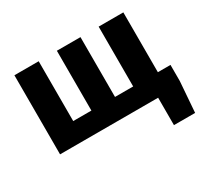

<svg xmlns="http://www.w3.org/2000/svg" viewBox="-155 -784 1267 1197"><g transform="rotate(-30 478.5 -185.5)"><path d="M856.4 -138.7H947.3V-22.5L930.7 197.3H778.3V0H72.3V-569.3H247.1V-138.7H377.9V-569.3H547.9V-138.7H678.7V-569.3H856.4Z"/></g></svg>

Font: Gen Shin Gothic Heavy
Style: Bold
Weight: 900
Designer: [Source Han Sans]
Ryoko NISHIZUKA  (kana & ideographs); Paul D. Hunt (Latin, Greek & Cyrillic); Wenlong ZHANG  (bopomofo
Version: Version 1.002.20150607